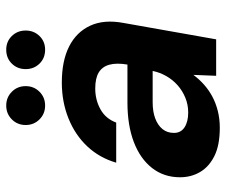

<svg xmlns="http://www.w3.org/2000/svg" viewBox="-76 -656 743 632"><g transform="rotate(-90 296.0 -339.5)"><path d="M192 12Q135 12 99.5 -5.5Q64 -23 46.5 -52.5Q29 -82 29 -119Q29 -172 59.5 -211Q90 -250 145 -271Q200 -292 275 -292H400Q406 -328 399.5 -351.5Q393 -375 374 -386.5Q355 -398 321 -398Q284 -398 253 -381Q222 -364 209 -329H77Q93 -384 130.5 -424Q168 -464 222.5 -486Q277 -508 341 -508Q412 -508 459.5 -484Q507 -460 528 -414.5Q549 -369 537 -305L483 0H363L366 -75Q352 -56 334 -40Q316 -24 294.5 -12.5Q273 -1 247 5.5Q221 12 192 12ZM242 -92Q268 -92 291 -101.5Q314 -111 332 -127Q350 -143 362 -164Q374 -185 379 -209H276Q245 -209 222.5 -200.5Q200 -192 187.5 -176.5Q175 -161 175 -139Q175 -116 193.5 -104Q212 -92 242 -92ZM265 -563Q238 -563 219.5 -581.5Q201 -600 201 -627Q201 -654 219.5 -672.5Q238 -691 265 -691Q292 -691 310.5 -672.5Q329 -654 329 -627Q329 -600 310.5 -581.5Q292 -563 265 -563ZM449 -563Q421 -563 403 -581.5Q385 -600 385 -627Q385 -654 403 -672.5Q421 -691 449 -691Q476 -691 494 -672.5Q512 -654 512 -627Q512 -600 494 -581.5Q476 -563 449 -563Z"/></g></svg>

Font: DM Sans 24pt
Style: Bold Italic
Weight: 700
Italic angle: -10°
Designer: Colophon Foundry, Jonny Pinhorn
Foundry: Colophon Foundry
Version: Version 4.004;gftools[0.9.30]